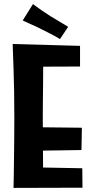

<svg xmlns="http://www.w3.org/2000/svg" viewBox="-20 -917 452 938"><path d="M46 1Q46 1 46.5 -18Q47 -37 47.5 -71Q48 -105 48.5 -148.5Q49 -192 49.5 -241.5Q50 -291 50 -342Q50 -406 49 -470Q48 -534 46 -586.5Q44 -639 43 -670.5Q42 -702 42 -702L192 -688Q192 -688 191.5 -663.5Q191 -639 191 -599.5Q191 -560 190.5 -513Q190 -466 189.5 -421Q189 -376 189 -341Q189 -306 189.5 -261Q190 -216 190 -171Q190 -126 190.5 -88Q191 -50 191.5 -26.5Q192 -3 192 -3ZM46 1 114 -100 382 -95 383 0ZM110 -180V-296L380 -293L378 -184ZM101 -591 42 -702 371 -693V-592ZM273 -726Q259 -735 244.5 -742.5Q230 -750 216 -757.5Q202 -765 187 -772Q172 -780 156.5 -787Q141 -794 124.5 -801.5Q108 -809 91 -817L141 -897Q162 -881 184 -866Q206 -851 228 -837Q250 -824 271.5 -811Q293 -798 313 -786Z"/></svg>

Font: Truculenta Black
Style: Regular
Weight: 900
Version: Version 1.002